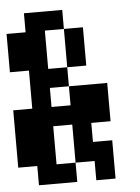

<svg xmlns="http://www.w3.org/2000/svg" viewBox="-53 -734 607 834"><g transform="rotate(-5 250.0 -317.0)"><path d="M167 -276.4H250V-359.4H167ZM0 -26.4V-276.4H83V-442.4H0V-609.4H83V-692.4H250V-609.4H333V-442.4H250V-609.4H167V-442.4H250V-359.4H417V-192.4H333V-109.4H417V57.6H333V-26.4H250V57.6H83V-26.4ZM250 -26.4V-192.4H167V-26.4Z"/></g></svg>

Font: KH Dot Dougenzaka 12
Style: Regular
Weight: 400
Designer: Original version for X68000 by Keitarou Hiraki (http://hp.vector.co.jp/authors/VA000874/) / TrueType conversion by Homem
Version: Version 1.00.20150527